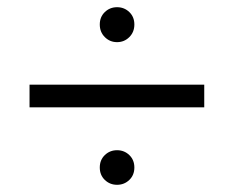

<svg xmlns="http://www.w3.org/2000/svg" viewBox="-20 -591 649 533"><path d="M257 -523Q257 -544 271 -557.5Q285 -571 305 -571Q325 -571 339 -557.5Q353 -544 353 -523Q353 -502 339 -488Q325 -474 305 -474Q285 -474 271 -488Q257 -502 257 -523ZM62 -356H547V-293H62ZM257 -126Q257 -147 271 -160.5Q285 -174 305 -174Q325 -174 339 -160.5Q353 -147 353 -126Q353 -105 339 -91.5Q325 -78 305 -78Q285 -78 271 -91.5Q257 -105 257 -126Z"/></svg>

Font: Maitree
Style: Regular
Weight: 400
Designer: CadsonDemak Team
Foundry: CadsonDemak
Version: Version 1.000